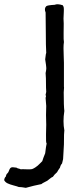

<svg xmlns="http://www.w3.org/2000/svg" viewBox="-86 -679 401 922"><path d="M-66 186Q-64 173 -58 169Q-56 157 -50 153Q-46 150 -42 138.5Q-38 127 -31 125Q-28 123 -7 126Q-4 129 3.5 130.5Q11 132 13 134Q21 133 40.5 134Q60 135 68 133Q76 130 83.5 125Q91 120 95 116.5Q99 113 106.5 105.5Q114 98 117 95Q121 81 131 57Q135 23 138 10Q134 8 135 -33.5Q136 -75 136 -80Q136 -88 135.5 -104Q135 -120 135 -127Q135 -135 135.5 -149Q136 -163 136 -170Q136 -176 134.5 -189Q133 -202 133 -209Q133 -210 134 -213Q135 -216 135 -217Q135 -218 134 -220Q133 -222 133 -224Q133 -226 134.5 -230.5Q136 -235 136 -238L135 -258Q135 -312 133 -328Q133 -329 135 -339Q137 -349 136 -356Q136 -362 131 -394Q132 -398 133 -409.5Q134 -421 136 -425Q134 -457 134 -522.5Q134 -588 133 -619Q125 -638 136 -649Q141 -654 177 -656Q189 -662 215 -654Q219 -649 220 -643Q221 -637 220.5 -625.5Q220 -614 220 -613Q218 -590 220 -566Q220 -555 219.5 -520Q219 -485 221 -477Q219 -465 219 -447.5Q219 -430 220 -409Q221 -388 221 -378V-263Q222 -260 221 -250Q220 -240 220 -236Q220 -168 223 -146Q215 -95 223 -53Q221 -45 221 14Q221 26 219 50Q217 74 217 85Q212 103 212 106Q205 113 202 126Q192 140 188 148Q174 160 168 170Q162 172 153 179.5Q144 187 141 189Q138 191 127.5 196Q117 201 113 205Q77 212 38 223Q16 219 4 219Q-3 216 -20.5 211.5Q-38 207 -49.5 201.5Q-61 196 -66 186Z"/></svg>

Font: FuturaRenner
Style: Regular
Weight: 400
Designer: BSozoo
Foundry: BSozoo
Version: Version 1.001;PS 001.001;hotconv 1.0.70;makeotf.lib2.5.58329